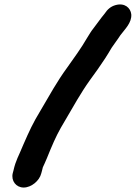

<svg xmlns="http://www.w3.org/2000/svg" viewBox="-20 -720 608 860"><path d="M165 56 168 45C171 30 172 28 179 14C185 2 193 -19 205 -48C229 -105 242 -131 272 -181C309 -244 342 -304 382 -360L418 -410C440 -441 461 -473 480 -506C494 -527 507 -543 519 -562C539 -589 571 -618 568 -656C565 -684 539 -709 497 -697C476 -691 461 -678 448 -658C431 -638 415 -614 397 -591C388 -580 380 -566 370 -550C343 -503 311 -460 280 -416C236 -356 201 -292 161 -224C127 -168 112 -135 84 -71C63 -19 51 -4 40 45L37 56C29 90 52 120 86 120C120 120 157 90 165 56Z"/></svg>

Font: Electronic
Style: SuThkIt
Weight: 900
Version: Version 1.011